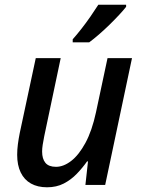

<svg xmlns="http://www.w3.org/2000/svg" viewBox="-20 -786 599 816"><path d="M180 10Q140 10 111.5 -6Q83 -22 68 -53Q53 -84 53 -128Q53 -150 56 -173Q59 -196 64 -221L132 -539H238L168 -207Q164 -187 161.5 -171Q159 -155 159 -142Q159 -111 173 -94Q187 -77 218 -77Q250 -77 282.5 -102Q315 -127 343 -178.5Q371 -230 388 -309L437 -539H541L427 0H343L354 -100H350Q331 -73 306.5 -47.5Q282 -22 251 -6Q220 10 180 10ZM289 -619Q306 -638 326 -663.5Q346 -689 365 -716.5Q384 -744 398 -766H516V-757Q506 -744 487 -723.5Q468 -703 445.5 -681Q423 -659 400.5 -639.5Q378 -620 359 -606H289Z"/></svg>

Font: Noto Sans Display Medium
Style: Italic
Weight: 500
Italic angle: -12°
Designer: Monotype Design Team
Foundry: Monotype Imaging Inc.
Version: Version 2.003